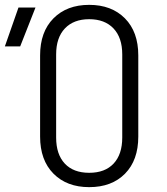

<svg xmlns="http://www.w3.org/2000/svg" viewBox="-67 -760 687 790"><path d="M-47 -569 9 -729H79L16 -569ZM300 10Q208 10 153 -45.5Q98 -101 98 -198V-532Q98 -629 153 -684.5Q208 -740 300 -740Q392 -740 447 -684.5Q502 -629 502 -532V-198Q502 -101 447.5 -45.5Q393 10 300 10ZM300 -49Q365 -49 400.5 -87Q436 -125 436 -194V-536Q436 -605 400 -643Q364 -681 300 -681Q236 -681 200 -643Q164 -605 164 -536V-194Q164 -125 199.5 -87Q235 -49 300 -49Z"/></svg>

Font: JetBrains Mono NL ExtraLight
Style: Regular
Weight: 200
Designer: Philipp Nurullin, Konstantin Bulenkov
Foundry: JetBrains
Version: Version 2.304; ttfautohint (v1.8.4.7-5d5b)